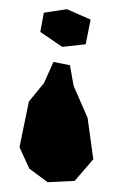

<svg xmlns="http://www.w3.org/2000/svg" viewBox="-53 -749 518 810"><g transform="rotate(5 206.0 -344.0)"><path d="M289.1 -570.3 300.8 -675.8 197.3 -710.9 101.6 -687.5 93.8 -605.5 191.4 -550.8ZM97.7 -27.3 179.7 23.4 293 7.8 363.3 -89.8 324.2 -261.7 253.9 -390.6 230.5 -476.6 160.2 -484.4 127.9 -391.6 71.3 -308.6 48.8 -113.3Z"/></g></svg>

Font: MaokenAssortedSans-TC
Style: Regular
Weight: 500
Version: Version 0.83